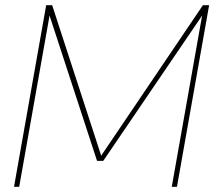

<svg xmlns="http://www.w3.org/2000/svg" viewBox="-20 -720 826 740"><path d="M34 0 158 -700H181L370 -120L762 -700H786L662 0H642L759 -660L378 -100H354L171 -660L54 0Z"/></svg>

Font: DM Sans 24pt Thin
Style: Italic
Weight: 250
Italic angle: -10°
Designer: Colophon Foundry, Jonny Pinhorn
Foundry: Colophon Foundry
Version: Version 4.004;gftools[0.9.30]